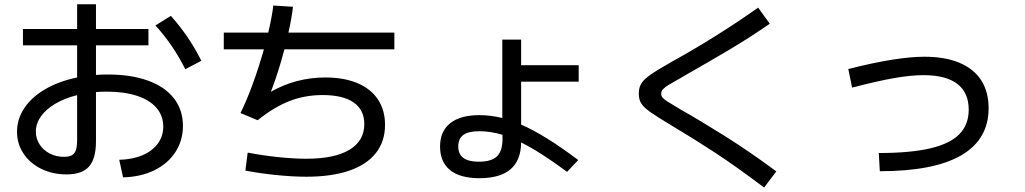

<svg xmlns="http://www.w3.org/2000/svg" viewBox="-20 -795 4728 886"><path d="M733.4 -210.9Q733.4 -260.7 702.1 -297.1Q670.9 -333.5 612.3 -352.8Q553.7 -372.1 473.6 -372.1Q444.8 -372.1 422.9 -370.1V-143.6Q422.9 -63 390.9 -26.6Q358.9 9.8 287.1 9.8Q222.7 9.8 170.4 -15.9Q118.2 -41.5 88.4 -86.4Q58.6 -131.3 58.6 -186.5Q58.6 -246.6 93 -297.4Q127.4 -348.1 190.2 -384.3Q252.9 -420.4 335.9 -437.5V-585.9H85.9V-661.1H335.9V-775.4H422.9V-661.1H665V-585.9H422.9V-449.2Q446.3 -451.2 477.5 -451.2Q585 -451.2 663.1 -422.9Q741.2 -394.5 782.7 -341.1Q824.2 -287.6 824.2 -213.9Q824.2 -146.5 789.3 -93Q754.4 -39.6 691.7 -9Q628.9 21.5 547.9 23.4L530.3 -57.6Q591.3 -59.1 637.2 -78.6Q683.1 -98.1 708.3 -132.6Q733.4 -167 733.4 -210.9ZM697.3 -677.7 768.6 -721.7Q811 -673.8 845.2 -623.8Q879.4 -573.7 909.2 -514.6L835 -475.6Q779.3 -587.4 697.3 -677.7ZM275.4 -71.3Q298.3 -71.3 311.3 -78.4Q324.2 -85.4 330.1 -102.1Q335.9 -118.7 335.9 -149.4V-356Q278.8 -341.8 235.8 -316.7Q192.9 -291.5 169.2 -258.3Q145.5 -225.1 145.5 -187.5Q145.5 -155.3 162.6 -128.7Q179.7 -102.1 209.2 -86.7Q238.8 -71.3 275.4 -71.3Z M1112.3 -7.8 1123 -90.8Q1191.4 -77.6 1263.2 -70.1Q1335 -62.5 1393.6 -62.5Q1523.9 -62.5 1592.5 -103.8Q1661.1 -145 1661.1 -222.7Q1661.1 -288.1 1611.8 -322.3Q1562.5 -356.4 1468.8 -356.4Q1387.7 -356.4 1316.4 -328.9Q1245.1 -301.3 1168.9 -240.2L1089.8 -273.4Q1116.7 -327.1 1145.8 -406.2Q1174.8 -485.4 1197.8 -567.4H1012.7V-644.5H1217.8Q1235.4 -718.8 1241.2 -769.5L1332 -763.7Q1326.2 -711.9 1311 -644.5H1799.8V-567.4H1292.5Q1264.2 -459.5 1230 -371.6Q1346.2 -437.5 1481.4 -437.5Q1567.4 -437.5 1629.4 -411.4Q1691.4 -385.3 1724.1 -335.9Q1756.8 -286.6 1756.8 -218.8Q1756.8 -142.6 1714.6 -88.9Q1672.4 -35.2 1591.1 -7.3Q1509.8 20.5 1393.6 20.5Q1331.1 20.5 1254.4 12.7Q1177.7 4.9 1112.3 -7.8Z M2010.7 -119.1Q2010.7 -189 2057.4 -226.3Q2104 -263.7 2192.4 -263.7Q2243.7 -263.7 2297.9 -250.5V-612.3H2384.8V-494.1H2650.4V-418H2384.8V-220.2Q2440.4 -195.8 2504.9 -155.8Q2569.3 -115.7 2648.4 -56.6L2596.7 -2Q2473.1 -93.8 2384.8 -137.7Q2383.3 27.3 2192.4 27.3Q2103 27.3 2056.9 -10Q2010.7 -47.4 2010.7 -119.1ZM2189.5 -48.8Q2247.6 -48.8 2273.2 -73.5Q2298.8 -98.1 2298.8 -152.3V-172.9Q2244.1 -189.5 2192.4 -189.5Q2141.6 -189.5 2118.2 -172.4Q2094.7 -155.3 2094.7 -119.1Q2094.7 -84 2118.2 -66.4Q2141.6 -48.8 2189.5 -48.8Z M3074.2 -218.8Q3008.3 -258.3 2979 -279.3Q2949.7 -300.3 2938.7 -318.4Q2927.7 -336.4 2927.7 -363.3Q2927.7 -391.1 2939.9 -410.4Q2952.1 -429.7 2982.7 -450.9Q3013.2 -472.2 3081.1 -510.7Q3288.6 -625.5 3478.5 -759.8L3532.2 -685.5Q3440.4 -622.1 3349.4 -567.9Q3258.3 -513.7 3155.3 -455.1L3131.8 -441.4Q3086.4 -416 3066.9 -404.1Q3047.4 -392.1 3039.3 -383.1Q3031.2 -374 3031.2 -363.3Q3031.2 -352.5 3037.1 -345Q3043 -337.4 3059.8 -326.7Q3076.7 -315.9 3120.1 -290Q3209.5 -239.7 3327.1 -165.8Q3444.8 -91.8 3562.5 -3.9L3505.9 70.3Q3374.5 -28.3 3282.7 -88.6Q3190.9 -148.9 3074.2 -218.8Z M4450.2 -289.1Q4450.2 -367.7 4397.5 -408Q4344.7 -448.2 4241.2 -448.2Q4183.6 -448.2 4105.7 -434.6Q4027.8 -420.9 3912.1 -390.6L3894.5 -476.6Q4010.7 -505.9 4096.7 -519.5Q4182.6 -533.2 4246.1 -533.2Q4340.3 -533.2 4406.7 -505.6Q4473.1 -478 4507.6 -424.8Q4542 -371.6 4542 -295.9Q4542 -151.4 4415.5 -78.1Q4289.1 -4.9 4040 -4.9L4035.2 -88.9Q4180.2 -88.9 4271.5 -110.1Q4362.8 -131.3 4406.5 -175.3Q4450.2 -219.2 4450.2 -289.1Z"/></svg>

Font: Pretendard Medium
Style: Regular
Weight: 500
Designer: Base glyphs from Inter by Rasmus Andersson; Hangeul glyphs from Noto Sans CJK(Source Han Sans) by Jang Soo-young and Kan
Foundry: Kil Hyung-jin
Version: Version 1.309